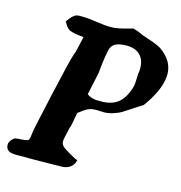

<svg xmlns="http://www.w3.org/2000/svg" viewBox="-115 -901 945 1001"><g transform="rotate(15 357.5 -401.0)"><path d="M657.2 -725.1Q731 -665 710.9 -575.2Q697.8 -510.3 637.2 -426.8Q621.1 -417.5 590.3 -396.7Q559.6 -376 540.3 -364.3Q521 -352.5 491.7 -343.5Q462.4 -334.5 434.1 -336.9Q424.3 -337.9 407.2 -337.9Q378.4 -337.9 361.6 -329.8Q344.7 -321.8 313 -296.9Q311 -286.1 307.4 -265.6Q303.7 -245.1 301.8 -235.8Q299.8 -222.2 294.9 -211.9L282.2 -155.8Q276.4 -129.9 284.4 -116.9Q292.5 -104 321.8 -87.9Q325.2 -85 332 -81.3Q338.9 -77.6 341.8 -76.2Q367.7 -60.1 377 -60.1Q376.5 -59.1 375.5 -54.4Q374.5 -49.8 374 -48.8Q366.7 -28.3 348.6 -17.1Q330.6 -5.9 307.1 -5.9Q285.2 -5.9 246.8 -4.9Q208.5 -3.9 187 -3.9H56.2Q26.4 -3.9 13.9 -18.1Q1.5 -32.2 6.8 -58.1Q6.8 -57.1 6.8 -55.7Q6.3 -53.2 6.6 -53.2Q6.8 -53.2 7.8 -55.2Q11.7 -64.9 17.1 -71.3Q22.5 -77.6 27.1 -81.1Q31.7 -84.5 39.3 -85.9Q46.9 -87.4 51.3 -87.6Q55.7 -87.9 64.9 -87.9Q92.3 -90.3 100.1 -93.3Q107.9 -96.2 109.9 -107.9Q110.8 -111.8 112.1 -122.1Q113.3 -132.3 113.8 -137.2Q115.7 -155.3 161.1 -357.9Q206.5 -560.5 215.8 -583Q222.7 -600.6 225.1 -611.8Q234.4 -655.3 242.2 -687Q216.3 -690.4 206.3 -691.7Q196.3 -692.9 182.4 -696.5Q168.5 -700.2 164.8 -702.1Q161.1 -704.1 153.6 -711.2Q146 -718.3 142.8 -723.9Q139.6 -729.5 131.8 -743.2Q140.6 -754.9 147 -762.9Q153.3 -771 159.9 -776.1Q166.5 -781.2 170.2 -783.9Q173.8 -786.6 180.9 -787.8Q188 -789.1 190.9 -789.3Q193.8 -789.6 203.4 -789.3Q212.9 -789.1 217.8 -789.1Q225.6 -789.1 250 -787.1Q262.2 -785.6 286.9 -782Q311.5 -778.3 329.6 -776.6Q347.7 -774.9 367.2 -774.9Q377.4 -774.9 387.7 -775.9Q397.9 -776.9 411.4 -779.8Q424.8 -782.7 432.1 -784.7Q439.5 -786.6 457.8 -791.5Q476.1 -796.4 481.9 -797.9Q512.7 -790 538.1 -776.9Q549.8 -772.5 576.9 -763.7Q604 -754.9 623.3 -746.3Q642.6 -737.8 657.2 -725.1ZM566.9 -574.2Q577.6 -634.8 552 -668.9Q526.4 -703.1 471.2 -703.1Q433.6 -703.1 411.9 -691.9Q390.1 -680.7 383.8 -651.9Q371.6 -589.4 367.2 -528.8Q341.3 -407.7 340.8 -405.8Q351.6 -397 366.5 -392.6Q381.3 -388.2 391.4 -387.7Q401.4 -387.2 422.9 -387.2Q475.6 -388.7 508.1 -414.1Q540.5 -439.5 559.1 -496.1Q561 -500.5 563 -511.2Q565.4 -522.9 565.9 -544.9Q566.4 -566.9 566.9 -574.2ZM377.9 -61Q377.9 -60.1 377 -60.1Q377.9 -61 377.9 -61ZM6.8 -58.1Z"/></g></svg>

Font: Sonetni venez Italic
Style: Regular
Weight: 400
Italic angle: -14°
Designer: Alja Herlah
Foundry: Type Salon
Version: Version 1.000;hotconv 1.0.109;makeotfexe 2.5.65596